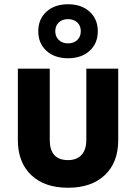

<svg xmlns="http://www.w3.org/2000/svg" viewBox="-20 -873 640 903"><path d="M300 10Q189 10 126.5 -50Q64 -110 64 -214V-550H214V-215Q214 -120 300 -120Q341 -120 363.5 -144.5Q386 -169 386 -215V-550H536V-214Q536 -109 473 -49.5Q410 10 300 10ZM300 -599Q237 -599 198.5 -634Q160 -669 160 -726Q160 -783 198.5 -818Q237 -853 300 -853Q363 -853 401.5 -818Q440 -783 440 -726Q440 -669 401.5 -634Q363 -599 300 -599ZM300 -669Q327 -669 343.5 -685Q360 -701 360 -726Q360 -752 343.5 -767.5Q327 -783 300 -783Q273 -783 256.5 -767.5Q240 -752 240 -726Q240 -701 256.5 -685Q273 -669 300 -669Z"/></svg>

Font: JetBrains Mono NL ExtraBold
Style: Regular
Weight: 800
Designer: Philipp Nurullin, Konstantin Bulenkov
Foundry: JetBrains
Version: Version 2.304; ttfautohint (v1.8.4.7-5d5b)